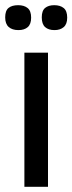

<svg xmlns="http://www.w3.org/2000/svg" viewBox="-24 -720 279 740"><path d="M70 0V-517H161V0ZM186 -604Q163 -604 150 -615.5Q137 -627 137 -653Q137 -679 150 -689.5Q163 -700 185 -700Q208 -700 221.5 -689Q235 -678 235 -652Q235 -627 221.5 -615.5Q208 -604 186 -604ZM47 -604Q23 -604 9.5 -616Q-4 -628 -4 -653Q-4 -679 9 -689.5Q22 -700 46 -700Q69 -700 82.5 -689Q96 -678 96 -652Q96 -627 83 -615.5Q70 -604 47 -604Z"/></svg>

Font: Bricolage Grotesque 36pt
Style: Regular
Weight: 400
Designer: Mathieu Triay
Foundry: Atelier Triay
Version: Version 1.001;gftools[0.9.33.dev8+g029e19f]